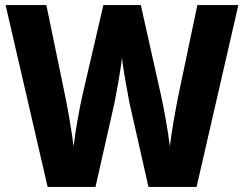

<svg xmlns="http://www.w3.org/2000/svg" viewBox="-20 -734 958 754"><path d="M916 -714H755L679 -352C669 -301 653 -211 647 -159C640 -219 622 -318 612 -361L533 -714H386L304 -361C294 -319 276 -221 269 -159C263 -212 246 -307 237 -352L162 -714H2L167 0H355L430 -332C437 -369 455 -463 459 -508C464 -457 482 -366 488 -332L563 0H752Z"/></svg>

Font: Noto Sans Gurmukhi UI SemiCondensed ExtraBold
Style: Regular
Weight: 800
Width: 4
Designer: Jelle Bosma - Monotype Design Team
Foundry: Monotype Imaging Inc.
Version: Version 2.004